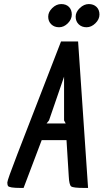

<svg xmlns="http://www.w3.org/2000/svg" viewBox="-20 -924 509 944"><path d="M393 0Q340 0 330 -7.5Q320 -15 318 -58L307 -235H185L96 0H81Q25 0 19 -10Q16 -16 16 -27Q16 -38 65 -165L280 -720H364L413 0ZM303 -317 295 -332V-547L221 -332L209 -317ZM333 -852.5Q333 -829 313.5 -809.5Q294 -790 270.5 -790Q247 -790 232 -804.5Q217 -819 217 -842Q217 -865 237 -884.5Q257 -904 281 -904Q305 -904 319 -890Q333 -876 333 -852.5ZM416.5 -904Q440 -904 454.5 -890Q469 -876 469 -852.5Q469 -829 449 -809.5Q429 -790 405.5 -790Q382 -790 367 -804.5Q352 -819 352 -842Q352 -865 372.5 -884.5Q393 -904 416.5 -904Z"/></svg>

Font: Economica
Style: Bold Italic
Weight: 700
Designer: Vicente Lamonaca
Foundry: Vicente Lamonaca
Version: Version 1.100